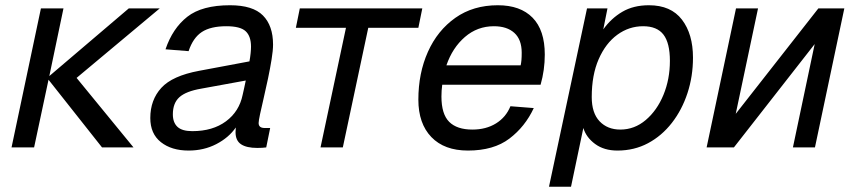

<svg xmlns="http://www.w3.org/2000/svg" viewBox="-20 -562 3263 732"><path d="M24 0 136 -530H222L168 -272L471 -530H589L272 -265L489 0H369L165 -258L110 0Z M878 -58Q878 -67 879 -76Q852 -37 804.5 -12.5Q757 12 699 12Q634 12 593.5 -20Q553 -52 553 -112Q553 -181 595 -227Q637 -273 739 -292L931 -328Q934 -344 935.5 -359Q937 -374 937 -384Q937 -424 916.5 -443Q896 -462 843 -462Q783 -462 749.5 -440Q716 -418 699 -367L611 -374Q638 -454 694 -498Q750 -542 857 -542Q944 -542 982.5 -503Q1021 -464 1021 -392Q1021 -370 1015.5 -336Q1010 -302 1002 -263.5Q994 -225 985.5 -189Q977 -153 971.5 -127Q966 -101 966 -93Q966 -74 989 -74H1010L995 0Q981 2 961 2Q920 2 899 -12Q878 -26 878 -58ZM639 -126Q639 -95 656.5 -78.5Q674 -62 713 -62Q791 -62 841.5 -99.5Q892 -137 905 -200Q907 -210 910.5 -224.5Q914 -239 917 -255L747 -224Q689 -214 664 -191.5Q639 -169 639 -126Z M1202 0 1299 -456H1108L1123 -530H1590L1575 -456H1384L1287 0Z M1764 12Q1674 12 1624.5 -39.5Q1575 -91 1575 -182Q1575 -283 1611.5 -364.5Q1648 -446 1716 -494Q1784 -542 1878 -542Q1964 -542 2010.5 -494.5Q2057 -447 2057 -354Q2057 -295 2041 -239H1666Q1663 -217 1663 -194Q1663 -127 1692.5 -97.5Q1722 -68 1781 -68Q1833 -68 1871 -91.5Q1909 -115 1926 -157L2015 -150Q1982 -79 1922 -33.5Q1862 12 1764 12ZM1863 -462Q1800 -462 1752.5 -421Q1705 -380 1682 -313H1965Q1967 -322 1968 -333Q1969 -344 1969 -361Q1969 -411 1941 -436.5Q1913 -462 1863 -462Z M2073 150 2218 -530H2296L2280 -450Q2310 -492 2352.5 -517Q2395 -542 2454 -542Q2538 -542 2580 -487Q2622 -432 2622 -342Q2622 -271 2601 -207Q2580 -143 2541.5 -93.5Q2503 -44 2450.5 -16Q2398 12 2334 12Q2283 12 2249 -13Q2215 -38 2204 -74L2157 150ZM2345 -68Q2399 -68 2442 -104.5Q2485 -141 2509.5 -200.5Q2534 -260 2534 -330Q2534 -398 2509.5 -430Q2485 -462 2432 -462Q2378 -462 2333.5 -429.5Q2289 -397 2262.5 -336.5Q2236 -276 2236 -192Q2236 -131 2266 -99.5Q2296 -68 2345 -68Z M2674 0 2786 -530H2870L2785 -128L3100 -530H3199L3087 0H3003L3086 -394L2778 0Z"/></svg>

Font: Geist Regular
Style: Italic
Weight: 400
Italic angle: -12°
Designer: Basement.studio, Andrés Briganti, Mateo Zaragoza
Foundry: Basement.studio, Vercel, Andrés Briganti, Guido Ferreyra, Mateo Zaragoza
Version: Version 1.500; ttfautohint (v1.8.4.7-5d5b)